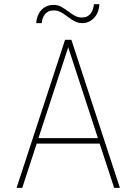

<svg xmlns="http://www.w3.org/2000/svg" viewBox="-20 -902 640 922"><path d="M457.5 -881.8Q456.5 -863.8 450.7 -847.4Q444.8 -831.1 434.1 -818.6Q423.3 -806.2 408.4 -798.6Q393.6 -791 374 -791Q359.9 -791 348.1 -795.7Q336.4 -800.3 325.7 -807.1Q314.9 -814 304.9 -821.8Q294.9 -829.6 284.4 -836.4Q273.9 -843.3 262.5 -847.7Q251 -852.1 237.8 -852.1Q223.6 -852.1 213.4 -847.2Q203.1 -842.3 196.3 -834Q189.5 -825.7 185.5 -814.7Q181.6 -803.7 180.2 -791H153.8Q154.8 -809.1 160.9 -825Q167 -840.8 177.5 -852.8Q188 -864.7 203.1 -871.6Q218.3 -878.4 237.8 -878.4Q258.3 -878.4 274.9 -868.9Q291.5 -859.4 306.9 -847.9Q322.3 -836.4 338.1 -827.1Q354 -817.9 374 -817.9Q388.2 -817.9 398.4 -823.2Q408.7 -828.6 415.5 -837.4Q422.4 -846.2 426 -857.7Q429.7 -869.1 431.2 -881.8ZM458.5 -212.4H156.2L86.9 0H59.6L292.5 -710.9H322.8L555.7 0H528.3ZM164.6 -238.8H450.2L307.6 -674.8Z"/></svg>

Font: TypoPRO Roboto Mono
Style: Regular
Weight: 250
Designer: Google
Version: Version 2.000986; 2015; ttfautohint (v1.3)